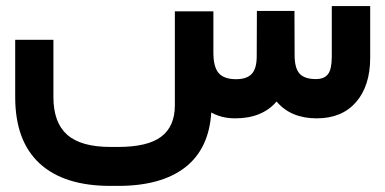

<svg xmlns="http://www.w3.org/2000/svg" viewBox="-20 -384 1250 623"><path d="M672.4 -213.4Q672.4 -166 689.9 -146.5Q707.5 -127 745.6 -127Q780.8 -127 796.9 -144.3Q813 -161.6 813 -201.7L813.5 -329.1V-348.6H833H916H935.5V-329.1L936 -202.6Q936.5 -161.6 952.6 -144.5Q968.8 -127.4 1004.9 -127.4Q1032.2 -127.4 1044.4 -143.6Q1056.6 -159.7 1056.6 -200.7V-344.7V-364.3H1076.2H1161.6H1181.2V-344.7V-196.8Q1181.2 -105.5 1135.3 -52.7Q1089.4 0 1007.8 0Q923.3 0 877.4 -54.7Q831.1 0 742.7 0Q728.5 0 715.3 -2Q702.1 -3.9 689.5 -8.3Q676.8 -12.7 665.5 -19Q658.2 99.1 580.6 159.2Q502.9 219.2 363.3 219.2H338.4Q187.5 219.2 108.4 146.2Q29.3 73.2 29.3 -68.8V-235.4V-254.9H48.8H133.8H153.3V-235.4V-69.3Q153.3 13.7 198 53.2Q242.7 92.8 338.4 92.8H363.3Q459.5 92.8 503.4 59.3Q547.4 25.9 547.4 -42.5V-327.6V-347.2H566.9H652.8H672.4V-327.6Z"/></svg>

Font: Shabnam WOL
Style: Bold-WOL
Weight: 700
Foundry: DejaVu fonts team - Redesigned by Saber Rastikerdar - Based on Vazir font
Version: Version 5.0.0